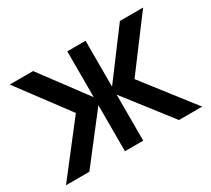

<svg xmlns="http://www.w3.org/2000/svg" viewBox="-136 -946 1296 1182"><g transform="rotate(-30 512.0 -355.0)"><path d="M28 0 303 -355 38 -710H204L447 -384V-710H577V-384L821 -710H986L720 -355L996 0H831L577 -327V0H447V-327L194 0Z"/></g></svg>

Font: Geist SemBd
Style: Regular
Weight: 400
Designer: Basement.studio, Andrés Briganti, Mateo Zaragoza
Foundry: Basement.studio, Vercel, Andrés Briganti, Guido Ferreyra, Mateo Zaragoza
Version: Version 1.401